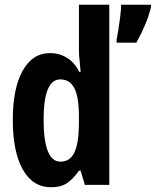

<svg xmlns="http://www.w3.org/2000/svg" viewBox="-20 -846 657 810"><path d="M196 -56Q118 -56 76 -131Q34 -206 34 -340Q34 -473 75.5 -547.5Q117 -622 191 -622Q230 -622 262 -602.5Q294 -583 315 -542H320Q318 -572 315.5 -593Q313 -614 313 -635V-826H441V-66H338L320 -126H313Q288 -90 262 -73Q236 -56 196 -56ZM235 -164Q275 -164 293.5 -202Q312 -240 313 -322V-354Q313 -436 294 -473.5Q275 -511 234 -511Q164 -511 164 -341Q164 -164 235 -164ZM617 -816Q608 -778 590.5 -737.5Q573 -697 555 -666H472V-679Q475 -693 479.5 -721Q484 -749 487.5 -778.5Q491 -808 491 -826H617Z"/></svg>

Font: Noto Sans Malayalam UI ExtraCondensed
Style: Bold
Weight: 700
Width: 2
Designer: Jelle Bosma - Monotype Design Team
Foundry: Monotype Imaging Inc.
Version: Version 2.104; ttfautohint (v1.8.4.7-5d5b)